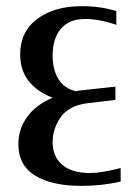

<svg xmlns="http://www.w3.org/2000/svg" viewBox="-20 -607 435 627"><path d="M254.9 -313 356.9 -324.2V-280.8L266.1 -270Q234.9 -266.6 211.4 -253.4Q188 -240.2 175.8 -221.2Q163.6 -202.1 157.7 -182.6Q151.9 -163.1 151.9 -143.1Q151.9 -95.7 183.1 -68.8Q214.4 -42 273.9 -42Q309.6 -42 374 -58.1V-14.2Q314 0 245.1 0Q149.9 0 95 -33.4Q40 -66.9 40 -136.2Q40 -185.5 68.4 -224.9Q96.7 -264.2 151.9 -288.1Q103.5 -305.7 74.7 -341.1Q45.9 -376.5 45.9 -429.2Q45.9 -503.4 101.6 -545.2Q157.2 -586.9 247.1 -586.9Q308.6 -586.9 359.9 -570.8V-525.9Q300.8 -545.9 254.9 -544.9Q205.6 -544.4 178.7 -512.9Q151.9 -481.4 151.9 -425.8Q151.9 -379.4 170.9 -348.6Q189.9 -317.9 228 -309.1Q237.8 -311.5 254.9 -313Z"/></svg>

Font: Wesal
Style: Regular
Weight: 400
Designer: Ahmed zaza
Foundry: Ahmed zaza
Version: Version 2.01